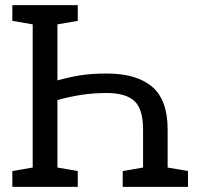

<svg xmlns="http://www.w3.org/2000/svg" viewBox="-20 -731 790 751"><path d="M28.3 0V-62L107.9 -75.7V-635.7L28.3 -649.4V-710.9H284.2V-649.4L204.6 -635.7V-416.5Q251.5 -429.7 294.7 -436.5Q337.9 -443.4 397.5 -443.4Q514.2 -443.4 575 -391.8Q635.7 -340.3 635.7 -224.6V-75.7L715.3 -62V0H460V-62L539.6 -75.7V-224.6Q539.6 -304.7 505.6 -335.9Q471.7 -367.2 397.5 -367.2Q346.2 -367.2 299.3 -360.1Q252.4 -353 204.6 -339.8V-75.7L284.2 -62V0Z"/></svg>

Font: Roboto Slab
Style: Regular
Weight: 400
Designer: Google
Version: Version 2.000; ttfautohint (v1.8.1.43-b0c9)